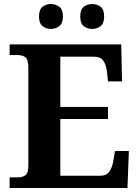

<svg xmlns="http://www.w3.org/2000/svg" viewBox="-20 -935 693 955"><path d="M28 0V-53H70Q91 -53 106 -63Q121 -73 121 -113V-596Q121 -639 106.5 -650Q92 -661 70 -661H28V-714H583L587 -530H517L512 -577Q508 -614 493.5 -633.5Q479 -653 448 -653H280V-403H517V-343H280V-61H480Q510 -61 524.5 -82.5Q539 -104 544 -137L552 -184H621L614 0ZM439 -791Q415 -791 397 -804.8Q379 -818.6 379 -852.7Q379 -888 397 -901.5Q415 -915 439 -915Q462 -915 480 -901.7Q498 -888.4 498 -853Q498 -818.7 480 -804.8Q462 -791 439 -791ZM233 -791Q210 -791 192 -804.8Q174 -818.6 174 -852.7Q174 -888 192 -901.5Q210 -915 233 -915Q256 -915 274.5 -901.7Q293 -888.4 293 -853Q293 -818.7 274.5 -804.8Q256 -791 233 -791Z"/></svg>

Font: Noto Naskh Arabic UI
Style: Regular
Weight: 400
Designer: Monotype Design Team, David Williams, Mohamad Dakak and Nizar Qandah
Foundry: Monotype Imaging Inc.
Version: Version 2.014